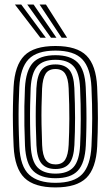

<svg xmlns="http://www.w3.org/2000/svg" viewBox="-20 -810 484 839"><path d="M222.4 9Q129.7 9 86.9 -32.7Q44.2 -74.3 39.6 -170.2Q37.3 -220.1 36.6 -263.3Q35.8 -306.4 36.6 -347.3Q37.3 -388.2 39.4 -430.5Q44.5 -524.8 86.3 -566.9Q128.1 -609 222.4 -609Q315.8 -609 357.8 -567Q399.9 -525 404.5 -430.2Q408 -354.3 407.8 -293.2Q407.6 -232.2 404.7 -170.1Q399.7 -74.2 357.3 -32.6Q314.8 9 222.4 9ZM222.4 -11.1Q303.2 -11.1 339.2 -48.9Q375.3 -86.7 379.7 -171.4Q382.7 -233 382.9 -292.1Q383.1 -351.2 379.6 -429.2Q375.6 -513.1 339.5 -551Q303.5 -588.9 222.4 -588.9Q141.1 -588.9 104.9 -551.1Q68.7 -513.3 64.3 -428.5Q62.5 -391 61.6 -351.7Q60.8 -312.5 61.4 -268.1Q62.1 -223.7 64.5 -170.4Q68.7 -82.1 107.5 -46.6Q146.2 -11.1 222.4 -11.1ZM222.4 -31.2Q157.7 -31.2 125.3 -62.9Q92.9 -94.7 89.2 -173.4Q87.3 -217.5 86.6 -261Q85.9 -304.5 86.5 -346.1Q87.2 -387.8 89 -426.3Q93.1 -501.5 123.4 -535.2Q153.8 -568.8 222.4 -568.8Q287 -568.8 319 -537.2Q351 -505.7 354.6 -429.1Q356.8 -379.7 357.5 -336.5Q358.2 -293.2 357.5 -253.4Q356.9 -213.6 355 -174.4Q351.1 -97 320.1 -64.1Q289.2 -31.2 222.4 -31.2ZM222.4 -51.3Q276.1 -51.3 301.4 -79.8Q326.7 -108.3 330.1 -175.2Q332.6 -226.9 332.9 -289.6Q333.2 -352.2 329.9 -425.9Q326.8 -493.1 301 -520.9Q275.3 -548.7 222.4 -548.7Q168.3 -548.7 143 -520.3Q117.7 -492 114 -425.5Q112.4 -391.6 111.7 -352.3Q110.9 -313.1 111.4 -268.6Q111.9 -224.1 114.2 -174.2Q117.4 -106.5 143.6 -78.9Q169.8 -51.3 222.4 -51.3ZM222.4 -71.5Q182 -71.5 161.9 -95Q141.8 -118.5 139.2 -175.4Q137.2 -220.7 136.5 -261.9Q135.8 -303.1 136.5 -343.1Q137.2 -383.1 139 -424.4Q142 -480.3 161.3 -504.4Q180.7 -528.5 222.4 -528.5Q261.8 -528.5 282.1 -505.6Q302.3 -482.7 304.9 -425.2Q307.9 -356.8 308 -295.1Q308 -233.4 305.1 -176.2Q302.3 -119.7 282.8 -95.6Q263.3 -71.5 222.4 -71.5ZM222.4 -91.6Q251.9 -91.6 264.9 -112.3Q278 -133.1 280.1 -177.5Q282.7 -231 283 -290.3Q283.3 -349.6 280 -424Q278.2 -467.8 264.8 -488.1Q251.5 -508.4 222.4 -508.4Q192.5 -508.4 179.4 -487.9Q166.3 -467.3 163.9 -423.1Q162.1 -383.3 161.5 -345.1Q160.8 -307 161.5 -265.9Q162.1 -224.9 164.1 -176.2Q166.1 -130.4 180.1 -111Q194.2 -91.6 222.4 -91.6ZM156.5 -645 45.1 -790.3H72.8L180.4 -645ZM203 -645 99 -790.3H126.7L226.7 -645ZM249.3 -645 152.9 -790.3H180.7L273.3 -645Z"/></svg>

Font: Big Shoulders Inline Thin
Style: Regular
Weight: 100
Designer: Patric King
Foundry: XO Type Co
Version: Version 2.002